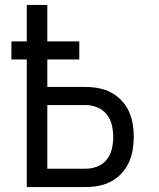

<svg xmlns="http://www.w3.org/2000/svg" viewBox="-20 -755 640 775"><path d="M88 0V-515H26V-588H88V-735H171V-588H300V-515H171V-404H326Q352 -404 378.5 -399Q405 -394 428.5 -381.5Q452 -369 470.5 -349.5Q489 -330 500 -306Q511 -282 515.5 -255.5Q520 -229 520 -202Q520 -176 515.5 -149.5Q511 -123 500 -99Q489 -75 470.5 -55Q452 -35 428.5 -22.5Q405 -10 378.5 -5Q352 0 326 0ZM326 -74Q350 -74 373 -83Q396 -92 411 -111Q426 -130 431.5 -154Q437 -178 437 -202Q437 -226 431.5 -250Q426 -274 411 -293Q396 -312 373 -321.5Q350 -331 326 -331H171V-74Z"/></svg>

Font: Iosevka Mono
Style: Regular
Weight: 400
Designer: Belleve Invis
Foundry: Belleve Invis
Version: Version 11.1.1